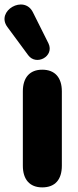

<svg xmlns="http://www.w3.org/2000/svg" viewBox="-49 -803 338 832"><path d="M134 9C190 9 219 -25 219 -85V-407C219 -467 189 -501 134 -501C80 -501 50 -467 50 -407V-85C50 -25 80 9 134 9ZM-17 -686 73 -564C108 -516 188 -559 161 -615L94 -749C56 -828 -69 -756 -17 -686Z"/></svg>

Font: SN Pro Heavy
Style: Regular
Weight: 800
Designer: Tobias Whetton
Foundry: Supernotes
Version: Version 1.001;Glyphs 3.2 (3249)